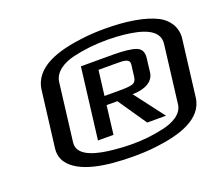

<svg xmlns="http://www.w3.org/2000/svg" viewBox="-113 -819 1131 989"><g transform="rotate(-20 452.5 -324.5)"><path d="M904 -474C912 -537 876 -585 830 -609C762 -644 659 -659 546 -659C504 -659 463 -657 423 -652C289 -636 148 -596 133 -473L95 -166C92 -137 98 -112 113 -90C167 -13 308 10 464 10C507 10 547 8 588 3C714 -12 852 -50 866 -166ZM768 -164C762 -112 706 -83 650 -71C591 -58 541 -52 474 -52C442 -52 412 -54 381 -57C295 -65 184 -87 193 -164L232 -481C239 -535 292 -566 349 -580C410 -594 468 -601 540 -601C572 -601 602 -599 631 -596C719 -586 817 -562 807 -481ZM689 -368 698 -443C702 -474 692 -494 668 -504C643 -514 600 -519 537 -519H365L317 -130H402L421 -286H480L587 -130H690L566 -293C630 -293 683 -317 689 -368ZM612 -437 604 -373C602 -356 594 -345 583 -341C570 -336 547 -334 511 -334H427L444 -471H534C586 -471 616 -471 612 -437Z"/></g></svg>

Font: Gamestation Extended
Style: Italic
Weight: 400
Width: 7
Designer: Jonas Hecksher
Foundry: Jonas Hecksher, Playtypeª, e-types AS
Version: Version 1.003